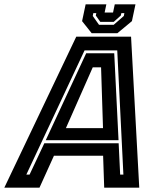

<svg xmlns="http://www.w3.org/2000/svg" viewBox="-67 -870 742 890"><path d="M-47 0 286.5 -700H540.5L578.5 0H416L411 -148H183L116 0ZM55 -60.5H70L138.5 -206H483L490 -60.5H505L476.5 -636.5H325ZM145 -220 332.5 -623H462.5L482.5 -220ZM238.5 -276H410.5L401.5 -558H363ZM358 -716 313.5 -772 330 -850H426L418 -812H457L465 -850H561L544.5 -772L477 -716ZM392 -755H460L507 -796L509.5 -809H495.5L493 -798L460 -768.5H398L377 -798L379.5 -809H365.5L363 -796Z"/></svg>

Font: Tourney Thin
Style: Bold Italic
Weight: 700
Italic angle: -12°
Version: Version 1.015